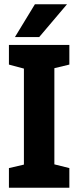

<svg xmlns="http://www.w3.org/2000/svg" viewBox="-20 -877 366 897"><path d="M91.7 0V-667H234V0ZM21.7 -667H101.7L121 -548.7L21.7 -575.3ZM21.7 0V-91.7L121.7 -115L101.7 0ZM224 0 197.3 -118.3 304 -91.7V0ZM190.7 -548 224 -667H304V-575.3ZM293 -857 163 -703.7H49.7L143 -857Z"/></svg>

Font: Epunda Slab Light
Style: Regular
Weight: 300
Designer: Simon Atzbach
Foundry: typofactur
Version: Version 1.102